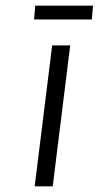

<svg xmlns="http://www.w3.org/2000/svg" viewBox="-20 -661 350 681"><path d="M167 0H103L165 -500H229ZM305.8 -592H100.8L104.9 -641H309.9Z"/></svg>

Font: Kulim Park Light
Style: Italic
Weight: 300
Italic angle: -8°
Designer: Noponies / Dale Sattler
Foundry: Noponies
Version: Version 1.000; ttfautohint (v1.8.3)